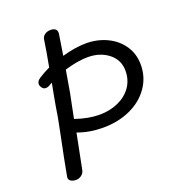

<svg xmlns="http://www.w3.org/2000/svg" viewBox="-140 -886 915 1003"><g transform="rotate(-20 317.5 -384.0)"><path d="M635 -443Q635 -374 596.5 -318.5Q558 -263 490.5 -232Q423 -201 338 -201Q263 -201 198 -225L159 -29Q156 -14 142.5 -3.5Q129 7 112 7Q93 7 81.5 -1.5Q70 -10 73 -25Q91 -124 113 -228Q119 -260 127.5 -301Q136 -342 138 -359Q141 -381 154 -451L166 -514L150 -505Q139 -498 127 -498Q115 -498 107 -509Q99 -520 99 -530Q99 -547 120 -560Q143 -575 180 -593Q196 -676 205 -739Q207 -755 220.5 -765Q234 -775 254 -775Q272 -775 281.5 -766Q291 -757 288 -739L270 -625Q344 -646 404 -646Q466 -646 519 -621Q572 -596 603.5 -550Q635 -504 635 -443ZM549 -441Q549 -501 502.5 -538Q456 -575 387 -575Q332 -575 258 -553Q245 -476 237 -430L225 -371L210 -296Q282 -271 344 -271Q401 -271 448 -292Q495 -313 522 -351.5Q549 -390 549 -441Z"/></g></svg>

Font: Mali
Style: Italic
Weight: 400
Italic angle: -10°
Version: Version 1.000; ttfautohint (v1.6)